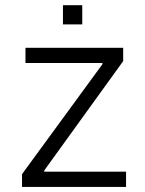

<svg xmlns="http://www.w3.org/2000/svg" viewBox="-20 -733 570 753"><path d="M226.9 -712.7V-637.4H302.6V-712.7ZM66.4 0H474.4V-59.7H153.4V-64.3L463.1 -493.3V-545.5H79.9V-485.8H381.7V-481.2L66.4 -50.1Z"/></svg>

Font: TID UI Light
Style: Regular
Weight: 300
Designer: The TID Project Authors
Foundry: Bakken & Bæck
Version: Version 1.001;hotconv 1.0.109;makeotfexe 2.5.65596